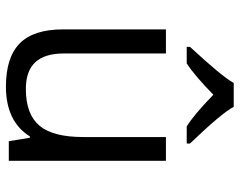

<svg xmlns="http://www.w3.org/2000/svg" viewBox="-101 -705 816 654"><g transform="rotate(90 307.0 -378.0)"><path d="M274.9 9.8Q175.8 9.8 127.9 -37.1Q80.1 -84 80.1 -185.1V-535.2H162.1V-188Q162.1 -122.1 192.4 -89.8Q222.7 -57.6 285.2 -58.1Q369.6 -58.6 408.2 -104.5Q446.8 -150.4 446.8 -253.9V-535.2H527.8V0H460.9L449.2 -71.8H444.8Q393.6 9.8 274.9 9.8ZM468.8 -606H410.6Q368.7 -632.3 302.7 -696.8Q236.3 -631.8 195.8 -606H139.6V-617.2Q240.2 -725.6 262.7 -766.1H343.8Q365.7 -724.6 468.8 -617.2Z"/></g></svg>

Font: OpenSansHebrew-Regular
Style: Regular
Weight: 400
Foundry: Ascender Corporation, Yanek Iontef
Version: Version 2.001;PS 002.001;hotconv 1.0.70;makeotf.lib2.5.58329